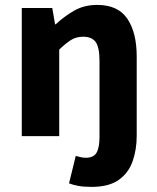

<svg xmlns="http://www.w3.org/2000/svg" viewBox="-20 -543 628 766"><path d="M345.2 202.6Q314 202.6 292.7 198.7Q271.5 194.8 255.4 188.5L282.2 79.1Q293 82 302.7 84.2Q312.5 86.4 322.3 86.4Q353.5 86.4 365.2 66.2Q377 45.9 377 2.9V-298.8Q377 -354.5 361.6 -375.5Q346.2 -396.5 312 -396.5Q283.7 -396.5 262.7 -383.1Q241.7 -369.6 216.3 -345.2V0H66.9V-511.2H188.5L199.7 -446.3H202.6Q235.4 -477.1 275.4 -500.2Q315.4 -523.4 367.7 -523.4Q450.7 -523.4 488 -468.3Q525.4 -413.1 525.4 -317.4V-1Q525.4 54.2 509 100.6Q492.7 147 453.6 174.8Q414.6 202.6 345.2 202.6Z"/></svg>

Font: Akatab Black
Style: Regular
Weight: 900
Designer: SIL Global
Foundry: SIL Global
Version: Version 4.000